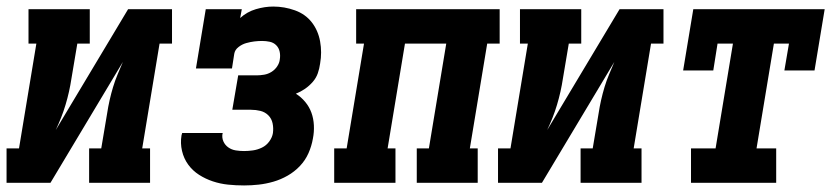

<svg xmlns="http://www.w3.org/2000/svg" viewBox="-35 -558 2555 586"><path d="M-15 0V-105H23L76 -425H52V-530H239V-425H201L183 -318Q180 -298 175.5 -278Q171 -258 165 -238Q159 -218 151.5 -199Q144 -180 135 -161L356 -530H490V-425H452L399 -105H423V0H237V-105H274L292 -212Q295 -232 299.5 -252Q304 -272 310 -292Q316 -312 324 -331Q332 -350 340 -369L119 0Z M710 8Q685 8 661 5.5Q637 3 614.5 -4.5Q592 -12 572.5 -24.5Q553 -37 539.5 -55.5Q526 -74 520.5 -97.5Q515 -121 519 -145Q520 -147 520 -148.5Q520 -150 521 -152H645Q645 -151 644.5 -150.5Q644 -150 644 -150Q642 -137 647 -126Q652 -115 662 -108Q672 -101 684.5 -99Q697 -97 710 -97Q723 -97 737 -99Q751 -101 764.5 -107.5Q778 -114 787 -126.5Q796 -139 798 -152Q800 -167 797 -181.5Q794 -196 784 -206Q774 -216 760 -219.5Q746 -223 731 -223H674L692 -328H748Q759 -328 771 -330Q783 -332 793.5 -338.5Q804 -345 811 -355.5Q818 -366 819 -377Q821 -389 818.5 -400.5Q816 -412 808 -420Q800 -428 788.5 -430.5Q777 -433 765 -433Q753 -433 741 -431.5Q729 -430 716.5 -426.5Q704 -423 693 -414.5Q682 -406 680 -394L673 -349H563L593 -530H703L698 -503Q719 -522 746 -530Q773 -538 799 -538Q833 -538 865 -526.5Q897 -515 916.5 -490Q936 -465 942 -431.5Q948 -398 942 -364Q940 -349 935 -334.5Q930 -320 919.5 -308Q909 -296 896 -287Q883 -278 868 -272Q884 -262 896.5 -247Q909 -232 915.5 -214Q922 -196 923 -175.5Q924 -155 920 -135Q916 -112 906.5 -90.5Q897 -69 880.5 -51.5Q864 -34 843 -22Q822 -10 799.5 -3.5Q777 3 754.5 5.5Q732 8 710 8Z M985 0V-105H1023L1076 -425H1052V-530H1490V-425H1452L1399 -105H1423V0H1237V-105H1274L1327 -425H1201L1148 -105H1172V0Z M1485 0V-105H1523L1576 -425H1552V-530H1739V-425H1701L1683 -318Q1680 -298 1675.5 -278Q1671 -258 1665 -238Q1659 -218 1651.5 -199Q1644 -180 1635 -161L1856 -530H1990V-425H1952L1899 -105H1923V0H1737V-105H1774L1792 -212Q1795 -232 1799.5 -252Q1804 -272 1810 -292Q1816 -312 1824 -331Q1832 -350 1840 -369L1619 0Z M2074 0V-105H2149L2202 -425H2155L2142 -343H2050L2081 -530H2482L2451 -343H2359L2373 -425H2327L2274 -105H2334V0Z"/></svg>

Font: Iosevka Curly Slab XBdObl
Style: Regular
Weight: 800
Italic angle: -9°
Monospace: yes
Designer: Belleve Invis
Foundry: Belleve Invis
Version: Version 11.1.0; ttfautohint (v1.8.3)